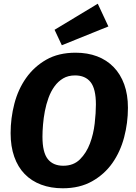

<svg xmlns="http://www.w3.org/2000/svg" viewBox="-20 -994 729 1031"><path d="M667 -415Q667 -334 646.5 -256.5Q626 -179 583.5 -118.5Q541 -58 474.5 -20.5Q408 17 317 17Q253 17 201 -2.5Q149 -22 112.5 -59.5Q76 -97 56.5 -152.5Q37 -208 37 -279Q37 -359 57 -436.5Q77 -514 120 -575Q163 -636 228.5 -673.5Q294 -711 386 -711Q450 -711 501.5 -691.5Q553 -672 590 -634Q627 -596 647 -541Q667 -486 667 -415ZM320 -104Q375 -104 409.5 -138.5Q444 -173 463 -223.5Q482 -274 488.5 -331Q495 -388 495 -433Q495 -517 466.5 -553Q438 -589 383 -589Q346 -589 319 -573Q292 -557 272.5 -530Q253 -503 240.5 -468.5Q228 -434 221 -397.5Q214 -361 211 -325Q208 -289 208 -260Q208 -176 236.5 -140Q265 -104 320 -104ZM273 -834 505 -974 562 -852 312 -751Z"/></svg>

Font: Szlgxwxxxixliatcpuztgldltzi
Style: Regular
Weight: 700
Italic angle: -8°
Designer: Carrois Corporate & Edenspiekermann
Foundry: Carrois Corporate GbR & Edenspiekermann AG
Version: Version 2.001